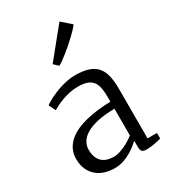

<svg xmlns="http://www.w3.org/2000/svg" viewBox="-213 -985 982 1104"><g transform="rotate(-30 278.5 -433.0)"><path d="M139.6 -155.8Q139.6 -126 147.9 -105.5Q156.2 -85 170.9 -72.3Q185.5 -59.6 205.1 -54Q224.6 -48.3 247.6 -48.3Q262.7 -48.3 280.5 -53.5Q298.3 -58.6 316.9 -66.9Q335.4 -75.2 353.3 -86.2Q371.1 -97.2 386.2 -108.9V-286.1Q323.7 -285.6 277.3 -275.9Q231 -266.1 200.4 -249Q169.9 -231.9 154.8 -208Q139.6 -184.1 139.6 -155.8ZM50.8 -146Q50.8 -180.7 64.2 -208Q77.6 -235.4 101.1 -255.9Q124.5 -276.4 156.5 -290.8Q188.5 -305.2 225.8 -314.2Q263.2 -323.2 304 -327.6Q344.7 -332 386.2 -333V-364.3Q386.2 -401.4 380.6 -427.5Q375 -453.6 361.3 -470Q347.7 -486.3 324.5 -493.9Q301.3 -501.5 266.1 -501.5Q236.8 -501.5 210.2 -495.6Q183.6 -489.7 160.9 -481.4Q138.2 -473.1 120.1 -463.9Q102.1 -454.6 90.3 -447.8H89.8L67.9 -491.7Q72.3 -496.1 83.7 -503.4Q95.2 -510.7 111.6 -519Q127.9 -527.3 148.2 -535.6Q168.5 -543.9 190.9 -550.8Q213.4 -557.6 237.1 -562Q260.7 -566.4 283.7 -566.4Q334.5 -566.4 369.4 -555.9Q404.3 -545.4 425.8 -522.2Q447.3 -499 456.5 -462.4Q465.8 -425.8 465.8 -373V-43.5H528.3V-6.3Q520 -3.9 508.5 -1.2Q497.1 1.5 484.4 3.7Q471.7 5.9 458.7 7.6Q445.8 9.3 434.6 9.3Q423.8 9.3 415.8 8.3Q407.7 7.3 402.6 2.9Q397.5 -1.5 395 -10Q392.6 -18.6 392.6 -33.2V-69.8Q383.3 -61.5 366.7 -47.9Q350.1 -34.2 327.6 -21Q305.2 -7.8 277.3 1.7Q249.5 11.2 217.8 11.2Q184.6 11.2 154.3 2Q124 -7.3 101.1 -26.6Q78.1 -45.9 64.5 -75.4Q50.8 -105 50.8 -146ZM206.5 -686 362.8 -878.4H363.3L425.3 -824.2Q418.9 -814.5 405.3 -799.8Q391.6 -785.2 374 -768.6Q356.4 -752 336.4 -734.6Q316.4 -717.3 297.6 -702.1Q278.8 -687 262.5 -675.3Q246.1 -663.6 235.8 -658.7H234.9Z"/></g></svg>

Font: MerriweatherLight
Style: Regular
Weight: 300
Designer: Eben Sorkin ( sorkintype@gmail.com )
Foundry: Eben Sorkin
Version: Version 1.055; ttfautohint (v1.4.1)